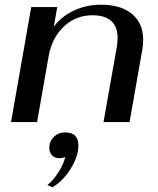

<svg xmlns="http://www.w3.org/2000/svg" viewBox="-20 -520 673 818"><path d="M113 -490H224L209 -406Q240 -449 294 -474.5Q348 -500 410 -500Q495 -500 542.5 -460.5Q590 -421 590 -351Q590 -333 587 -313L532 0H421L478 -322Q481 -342 481 -358Q481 -406 454 -430.5Q427 -455 374 -455Q303 -455 252 -407Q201 -359 187 -279L138 0H27ZM182 268Q206 250 228.5 214.5Q251 179 258 149Q245 154 233 154Q214 154 202 142Q190 130 190 110Q190 82 209.5 63Q229 44 257 44Q314 44 314 100Q314 146 281 199Q248 252 203 278Z"/></svg>

Font: Fahkwang Medium
Style: Italic
Weight: 500
Italic angle: -10°
Version: Version 1.000; ttfautohint (v1.6)